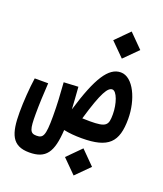

<svg xmlns="http://www.w3.org/2000/svg" viewBox="-153 -738 892 1049"><g transform="rotate(20 293.0 -214.0)"><path d="M371.1 3.4C527.8 3.4 575.2 -47.4 575.2 -182.6C575.2 -293 524.4 -408.2 451.2 -408.2C380.4 -408.2 327.6 -325.7 268.1 -126.5C266.1 -167 262.7 -207 259.3 -254.9L175.3 -250.5C180.7 -172.4 184.1 -128.9 184.1 -55.2C184.1 59.1 173.3 74.7 134.3 74.7C96.7 74.7 90.8 52.7 90.8 -34.7C90.8 -89.4 93.8 -154.8 97.7 -216.3H19.5C10.7 -157.2 4.9 -75.7 4.9 -14.2C4.9 109.9 27.8 174.3 128.9 174.3C225.6 174.3 259.3 126 267.1 -6.3C298.3 0.5 334 3.4 371.1 3.4ZM338.4 -100.1C387.2 -267.1 413.6 -304.7 439 -304.7C464.8 -304.7 487.8 -239.3 487.8 -177.7C487.8 -113.8 478 -99.1 382.3 -99.1C366.7 -99.1 352.1 -99.6 338.4 -100.1ZM400.4 209.5 479 130.9 400.4 51.8 321.8 130.9ZM429.7 -480.5 508.3 -559.1 429.7 -638.2 351.1 -559.1Z"/></g></svg>

Font: CaskaydiaCove Nerd Font
Style: Regular
Weight: 400
Designer: Aaron Bell
Foundry: Saja Typeworks
Version: Version 2111.1;Nerd Fonts 2.3.3